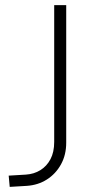

<svg xmlns="http://www.w3.org/2000/svg" viewBox="-20 -725 383 751"><path d="M18 6 14 -38 81 -42Q113 -44 138 -59.5Q163 -75 177.5 -102.5Q192 -130 192 -170V-705H239V-167Q239 -119 218.5 -82Q198 -45 163.5 -23Q129 -1 85 2Z"/></svg>

Font: Nunito Sans 7pt Condensed ExtraLight
Style: Regular
Weight: 250
Width: 3
Designer: Vernon Adams
Foundry: Vernon Adams
Version: Version 3.101;gftools[0.9.27]